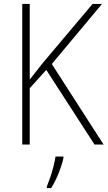

<svg xmlns="http://www.w3.org/2000/svg" viewBox="-20 -827 546 975"><path d="M506 -93H460L215 -472L131 -379V-93H93V-807H131V-423Q143 -438 158.5 -458Q174 -478 193 -502L450 -807H498L243 -502ZM302 -24Q294 12 277.5 53Q261 94 240 128H218V120Q225 103 234.5 75.5Q244 48 251.5 18.5Q259 -11 262 -32H302Z"/></svg>

Font: Noto Sans Telugu UI SemiCondensed ExtraLight
Style: Regular
Weight: 200
Width: 4
Designer: Jelle Bosma - Monotype Design Team
Foundry: Monotype Imaging Inc.
Version: Version 2.005; ttfautohint (v1.8.4.7-5d5b)